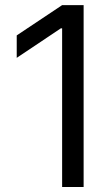

<svg xmlns="http://www.w3.org/2000/svg" viewBox="-20 -748 442 768"><path d="M314.5 -727.5V0H228.5V-634.8H223.6L46.9 -516.6V-606.4L228.5 -727.5Z"/></svg>

Font: Inter V
Style: Weight 400 Optical size 14.0
Weight: 400
Designer: Rasmus Andersson
Foundry: rsms
Version: Version 4.000;git-4fc901f